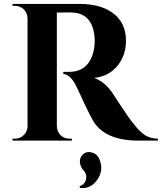

<svg xmlns="http://www.w3.org/2000/svg" viewBox="-20 -720 828 983"><path d="M387 -700Q489 -700 551 -658Q625 -609 625 -511Q625 -441 586 -389Q541 -329 461 -321Q519 -302 563 -233L564 -232V-231L567 -227Q571 -221 575 -214Q588 -194 601 -175Q640 -115 664 -86Q697 -44 722 -28Q749 -11 788 -10V0H690Q515 0 455 -104Q440 -131 410 -194Q400 -215 388 -242L383 -252L379 -261Q374 -271 372 -275Q344 -336 304 -342V-352H335Q438 -353 461 -467Q463 -478 464 -489Q465 -502 465 -516Q459 -653 347 -656Q331 -657 304 -656H271V-73Q272 -47 290 -28Q309 -10 335 -10H348V0H44V-10H57Q83 -10 101 -28Q120 -46 121 -72V-627Q120 -653 102 -672Q83 -690 57 -690H44V-700ZM387 234Q414 224 420 199Q427 173 406 150Q391 133 389 110Q388 87 403 72Q421 54 448 60Q477 67 488 93Q513 149 479 199Q445 249 390 242Z"/></svg>

Font: Cinzel Bold(RUS BY LYAJKA)
Style: Regular
Weight: 700
Designer: Natanael Gama
Version: Version 1.001;PS 001.001;hotconv 1.0.56;makeotf.lib2.0.21325